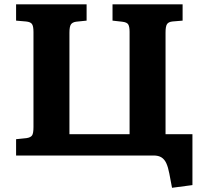

<svg xmlns="http://www.w3.org/2000/svg" viewBox="-20 -720 941 889"><path d="M776.5 149.5 764 83.5Q758.5 54.5 750.2 36.2Q742 18 728 9Q714 0 691 0H54.5V-75.5L103 -80.5Q122 -83.5 128.5 -93Q135 -102.5 135 -131.5V-572Q135 -598.5 128.2 -608.5Q121.5 -618.5 100.5 -620.5L54.5 -624.5V-700H381V-624.5L332.5 -619.5Q315 -617 308.3 -606.7Q301.5 -596.5 301.5 -568.5V-98.5H580V-572.5Q580 -595.5 574.2 -606.2Q568.5 -617 545.5 -619.5L501 -624.5V-700H825.5V-624.5L778 -620.5Q760 -618.5 753.3 -608.2Q746.5 -598 746.5 -569.5V-98.5H871V137Z"/></svg>

Font: Literata Variable Black
Style: Regular
Weight: 900
Designer: Latin by Veronika Burian and Jose Scaglione. Greek by Irene Vlachou. Cyrillic by Vera Evstafieva.
Foundry: TypeTogether
Version: Version 3.021